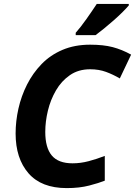

<svg xmlns="http://www.w3.org/2000/svg" viewBox="-20 -954 692 984"><path d="M322 10Q192 10 126 -66Q60 -142 60 -270Q60 -333 74.5 -397.5Q89 -462 118.5 -520.5Q148 -579 193 -625.5Q238 -672 300.5 -698.5Q363 -725 442 -725Q510 -725 557.5 -712.5Q605 -700 652 -674L594 -552Q560 -572 523.5 -585.5Q487 -599 442 -599Q382 -599 338.5 -569Q295 -539 267 -491Q239 -443 225.5 -387Q212 -331 212 -278Q212 -197 245.5 -157Q279 -117 352 -117Q393 -117 434.5 -128Q476 -139 517 -155V-28Q487 -16 437 -3Q387 10 322 10ZM368 -774V-786Q393 -814 423 -856.5Q453 -899 476 -934H640V-926Q629 -913 608.5 -892.5Q588 -872 563 -850Q538 -828 513.5 -808Q489 -788 470 -774Z"/></svg>

Font: Noto IKEA Latin
Style: Bold Italic
Weight: 700
Italic angle: -12°
Designer: Monotype Design Team
Foundry: Monotype Imaging Inc.
Version: Version 1.0